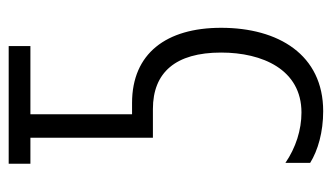

<svg xmlns="http://www.w3.org/2000/svg" viewBox="-181 -573 764 442"><g transform="rotate(-90 201.0 -352.0)"><path d="M166 10C296 10 358 -93 358 -225C358 -351 299 -430 185 -430H159V-664H316V-714H45V-664H105V-382H171C255 -382 301 -330 301 -225C301 -130 262 -40 163 -40C123 -40 82 -53 47 -77V-20C76 -2 118 10 166 10Z"/></g></svg>

Font: Noto Sans Display Condensed Light
Style: Regular
Weight: 300
Width: 3
Designer: Monotype Design Team
Foundry: Monotype Imaging Inc.
Version: Version 1.900